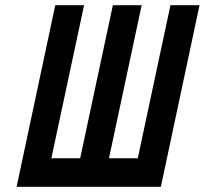

<svg xmlns="http://www.w3.org/2000/svg" viewBox="-20 -720 789 740"><path d="M637 -700 511 -110H400L526 -700H415L289 -110H178L304 -700H193L44 0H600L749 -700Z"/></svg>

Font: Advent Pro
Style: Italic
Weight: 400
Italic angle: -12°
Designer: VivaRado, Andreas Kalpakidis
Foundry: VivaRado, Andreas Kalpakidis
Version: Version 3.000